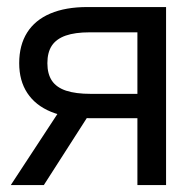

<svg xmlns="http://www.w3.org/2000/svg" viewBox="-20 -536 562 556"><path d="M377.9 0V-442.4H239.7Q197.3 -442.4 170.2 -432.9Q143.1 -423.3 130.1 -403.8Q117.2 -384.3 117.2 -353Q117.2 -321.8 130.4 -302.2Q143.6 -282.7 171.4 -273.4Q199.2 -264.2 243.2 -264.2H414.1V-193.8H236.3Q172.4 -193.8 127.4 -212.4Q82.5 -231 59.1 -266.6Q35.6 -302.2 35.6 -353Q35.6 -405.3 58.6 -441.7Q81.5 -478 125.7 -496.8Q169.9 -515.6 232.9 -515.6H460.9V0ZM11.2 0 163.6 -232.4H255.9L106.9 0Z"/></svg>

Font: Intratopia Thin
Style: Regular
Weight: 100
Designer: Rasmus Andersson
Foundry: rsms
Version: Version 3.000;Glyphs 3.2.3 (3260)